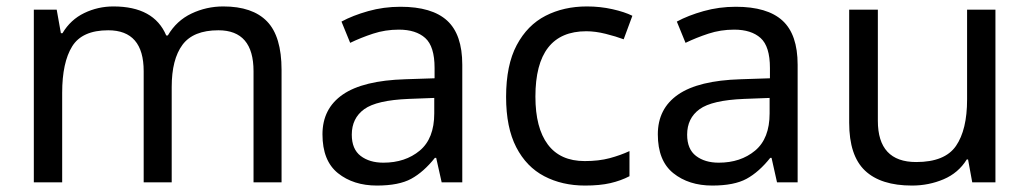

<svg xmlns="http://www.w3.org/2000/svg" viewBox="-20 -566 3195 596"><path d="M673 -546Q764 -546 809 -499.5Q854 -453 854 -349V0H767V-345Q767 -472 658 -472Q580 -472 546.5 -427Q513 -382 513 -296V0H426V-345Q426 -472 316 -472Q235 -472 204 -422Q173 -372 173 -278V0H85V-536H156L169 -463H174Q199 -505 241.5 -525.5Q284 -546 332 -546Q458 -546 496 -456H501Q528 -502 574.5 -524Q621 -546 673 -546Z M1223 -545Q1321 -545 1368 -502Q1415 -459 1415 -365V0H1351L1334 -76H1330Q1295 -32 1256.5 -11Q1218 10 1150 10Q1077 10 1029 -28.5Q981 -67 981 -149Q981 -229 1044 -272.5Q1107 -316 1238 -320L1329 -323V-355Q1329 -422 1300 -448Q1271 -474 1218 -474Q1176 -474 1138 -461.5Q1100 -449 1067 -433L1040 -499Q1075 -518 1123 -531.5Q1171 -545 1223 -545ZM1249 -259Q1149 -255 1110.5 -227Q1072 -199 1072 -148Q1072 -103 1099.5 -82Q1127 -61 1170 -61Q1238 -61 1283 -98.5Q1328 -136 1328 -214V-262Z M1796 10Q1725 10 1669.5 -19Q1614 -48 1582.5 -109Q1551 -170 1551 -265Q1551 -364 1584 -426Q1617 -488 1673.5 -517Q1730 -546 1802 -546Q1843 -546 1881 -537.5Q1919 -529 1943 -517L1916 -444Q1892 -453 1860 -461Q1828 -469 1800 -469Q1642 -469 1642 -266Q1642 -169 1680.5 -117.5Q1719 -66 1795 -66Q1839 -66 1872.5 -75Q1906 -84 1934 -97V-19Q1907 -5 1874.5 2.5Q1842 10 1796 10Z M2264 -545Q2362 -545 2409 -502Q2456 -459 2456 -365V0H2392L2375 -76H2371Q2336 -32 2297.5 -11Q2259 10 2191 10Q2118 10 2070 -28.5Q2022 -67 2022 -149Q2022 -229 2085 -272.5Q2148 -316 2279 -320L2370 -323V-355Q2370 -422 2341 -448Q2312 -474 2259 -474Q2217 -474 2179 -461.5Q2141 -449 2108 -433L2081 -499Q2116 -518 2164 -531.5Q2212 -545 2264 -545ZM2290 -259Q2190 -255 2151.5 -227Q2113 -199 2113 -148Q2113 -103 2140.5 -82Q2168 -61 2211 -61Q2279 -61 2324 -98.5Q2369 -136 2369 -214V-262Z M3070 -536V0H2998L2985 -71H2981Q2955 -29 2909 -9.5Q2863 10 2811 10Q2714 10 2665 -36.5Q2616 -83 2616 -185V-536H2705V-191Q2705 -63 2824 -63Q2913 -63 2947.5 -113Q2982 -163 2982 -257V-536Z"/></svg>

Font: Noto Sans Deseret
Style: Regular
Weight: 400
Designer: Monotype Design Team
Foundry: Monotype Imaging Inc.
Version: Version 2.001; ttfautohint (v1.8.4.7-5d5b)